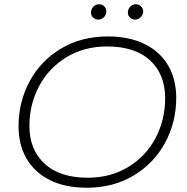

<svg xmlns="http://www.w3.org/2000/svg" viewBox="-20 -876 878 901"><path d="M67 -283Q67 -397 118.5 -493.5Q170 -590 265.5 -647.5Q361 -705 486 -705Q587 -705 659.5 -669Q732 -633 769.5 -568Q807 -503 807 -417Q807 -303 755 -206.5Q703 -110 607.5 -52.5Q512 5 387 5Q286 5 214 -31Q142 -67 104.5 -132Q67 -197 67 -283ZM755 -415Q755 -527 684.5 -592.5Q614 -658 482 -658Q375 -658 292 -607.5Q209 -557 163.5 -471.5Q118 -386 118 -285Q118 -174 189 -108Q260 -42 392 -42Q499 -42 582 -92.5Q665 -143 710 -228.5Q755 -314 755 -415ZM407 -817Q407 -833 418 -844.5Q429 -856 445 -856Q459 -856 469 -846.5Q479 -837 479 -823Q479 -807 468 -795.5Q457 -784 441 -784Q427 -784 417 -793.5Q407 -803 407 -817ZM580 -817Q580 -833 591 -844.5Q602 -856 617 -856Q631 -856 641.5 -846.5Q652 -837 652 -823Q652 -807 640.5 -795.5Q629 -784 614 -784Q600 -784 590 -793.5Q580 -803 580 -817Z"/></svg>

Font: Montserrat Alternates Light
Style: Italic
Weight: 300
Italic angle: -11.3°
Designer: Julieta Ulanovsky
Foundry: Julieta Ulanovsky
Version: Version 7.200